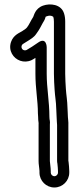

<svg xmlns="http://www.w3.org/2000/svg" viewBox="-20 -736 351 851"><path d="M201 -22V-183.6C203 -201.2 199 -202.5 199 -218C199 -286.5 187 -344.9 187 -409V-526C187 -526 187 -575.1 147.3 -546.2C133.2 -535.9 111.5 -522.3 97.7 -514.3C82.7 -508.4 71.9 -521.6 76.1 -533.9C78.7 -541.4 83.1 -541 105.9 -556.2C114.2 -561.7 130.9 -570.7 140.5 -585.7C154.8 -604.6 161.7 -620 169.4 -634C189.2 -665 175.8 -659.8 187.5 -664C206.5 -670.9 216.2 -661.3 216.2 -661.3C217.9 -656.2 219 -649.5 219 -640V-409C219 -396.5 219.3 -384.4 220 -372.5L222 -338.5C223.7 -309.9 229 -280.2 229 -259C229 -252.9 230 -248.3 230 -239C230 -230.7 231 -222.3 231 -217C231 -199.7 233 -190.7 233 -182V-22C233 -18.4 233.9 -13.2 234.4 -11.1L236.1 6.5C236.7 12.5 237 17.7 237 22V29C237 37.6 229.6 45 221 45C212.4 45 205 37.6 205 29V22C205 7.9 201 -15.2 201 -22ZM155 22V29C155 65.4 184.6 95 221 95C257.4 95 287 65.4 287 29V22C287 15.6 286.6 8.8 285.9 1.5L283.9 -18.5C283.8 -19.6 283.5 -21.3 283 -23V-181.1C283.9 -196.1 281 -210.4 281 -217C281 -223.8 280.7 -230.7 280 -240C280 -245.9 279.7 -253.7 279 -260.5C278.7 -287.4 273.4 -317.5 272 -341.5L270 -375.5C269.3 -386.3 269 -397.5 269 -409V-640C269 -653.1 267.4 -665.8 263.8 -676.7C251 -717.7 201.9 -722.3 170.5 -711C134.6 -698.1 130.2 -665.4 127.2 -660.9C115.6 -643.4 110.3 -628.3 100.3 -615.3C95.8 -609.6 94.3 -608.6 78.1 -597.8C67.3 -590.6 39.7 -581.7 28.9 -550.1C15.7 -511.7 38.8 -477.2 69.7 -466.7C85.1 -461.4 103 -461.6 119.6 -469.3C125.7 -472.2 130 -475.3 137 -479.5V-409C137 -343.2 148 -290.3 148 -234C148 -228.5 149 -221.9 149 -218C149 -208.4 149.7 -199.2 151.2 -189.9C151.1 -189.4 151 -187.9 151 -187V-22C151 -6.2 154 4.1 154 11C154 14.1 155 19.6 155 22Z"/></svg>

Font: HoneyBee
Style: Str
Weight: 700
Foundry: Cannot Into Space Fonts
Version: Version 0.89